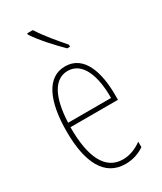

<svg xmlns="http://www.w3.org/2000/svg" viewBox="-195 -834 770 914"><g transform="rotate(-30 190.0 -376.5)"><path d="M149 -763H118V-756C151 -705 209 -644 247 -606H263V-617C224 -663 184 -708 149 -763ZM195 -537C94 -537 47 -429 47 -264C47 -94 99 10 214 10C255 10 290 -3 318 -22V-52C283 -27 249 -15 214 -15C119 -15 72 -106 73 -273H334V-301C334 -421 300 -537 195 -537ZM195 -512C278 -512 311 -414 310 -297H74C80 -442 125 -512 195 -512Z"/></g></svg>

Font: Noto Sans Sinhala ExtraCondensed Thin
Style: Regular
Weight: 100
Width: 2
Designer: Jelle Bosma - Monotype Design Team
Foundry: Monotype Imaging Inc.
Version: Version 2.006